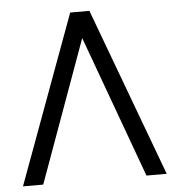

<svg xmlns="http://www.w3.org/2000/svg" viewBox="-51 -747 724 795"><g transform="rotate(-5 311.0 -350.0)"><path d="M349.8 -700H270L12.5 0H96.7L310.3 -590.2L525.8 0H610Z"/></g></svg>

Font: Unageo Variable
Style: Regular
Weight: 300
Designer: Richard Sepsi
Foundry: Richard Sepsi
Version: Version 2.200